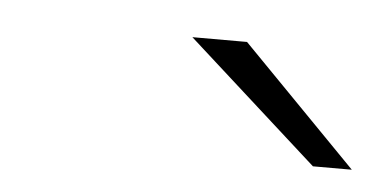

<svg xmlns="http://www.w3.org/2000/svg" viewBox="-26 -773 366 182"><g transform="rotate(5 157.0 -682.0)"><path d="M313 -625.5H276L151.5 -737.5H203.5Z"/></g></svg>

Font: Epilogue ExtraLight
Style: Italic
Weight: 250
Italic angle: -12°
Designer: Tyler Finck
Foundry: Etcetera Type Co
Version: Version 2.112